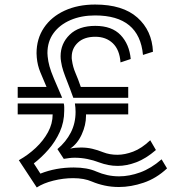

<svg xmlns="http://www.w3.org/2000/svg" viewBox="-20 -813 788 846"><path d="M610 -571Q594 -745 399 -745Q338 -745 290.5 -724.5Q243 -704 216 -667Q189 -630 189 -579Q189 -575 189.5 -571.5Q190 -568 190 -564Q192 -543 198 -521Q204 -499 217.5 -467Q231 -435 254 -382H58V-430H185Q171 -463 158 -494Q145 -525 142 -560Q142 -565 141.5 -569.5Q141 -574 141 -578Q141 -642 173.5 -690.5Q206 -739 264.5 -766Q323 -793 399 -793Q521 -793 585.5 -735.5Q650 -678 654 -585ZM303 -382Q288 -424 277 -451.5Q266 -479 259 -500Q252 -521 249 -542Q248 -548 247.5 -553.5Q247 -559 247 -565Q247 -621 287 -660Q327 -699 400 -699Q473 -699 511.5 -658.5Q550 -618 556 -553L511 -538Q507 -594 477 -622.5Q447 -651 400 -651Q351 -651 323.5 -625.5Q296 -600 296 -562Q296 -559 296 -555.5Q296 -552 297 -548Q301 -518 312.5 -491.5Q324 -465 336 -430H545V-382ZM716 -71Q669 -27 613 -8Q557 11 504 11Q471 11 441 4.5Q411 -2 385 -13Q351 -28 302 -28Q259 -28 215 -17Q171 -6 142 13L63 -107Q104 -130 137.5 -161.5Q171 -193 191.5 -230.5Q212 -268 212 -309H58V-357H261Q263 -349 263 -341Q263 -333 263 -325Q263 -275 243.5 -232Q224 -189 193.5 -154Q163 -119 129 -93L158 -48Q226 -75 305 -75Q365 -75 405 -57Q428 -47 453 -41.5Q478 -36 505 -36Q550 -36 598 -53.5Q646 -71 692 -111ZM667 -152Q623 -114 580.5 -98Q538 -82 499 -82Q477 -82 457 -86Q437 -90 418 -97Q392 -107 364.5 -112.5Q337 -118 309 -118Q297 -118 285 -116.5Q273 -115 261 -113L233 -156Q271 -188 292 -229Q313 -270 313 -320Q313 -338 310 -357H545V-309H359V-303Q359 -262 340 -220.5Q321 -179 289 -158Q302 -161 314 -162Q326 -163 337 -163Q363 -163 386.5 -157.5Q410 -152 435 -142Q463 -131 497 -131Q530 -131 567 -145Q604 -159 642 -195Z"/></svg>

Font: Train One
Style: Regular
Weight: 400
Designer: Fontworks Inc.
Foundry: Fontworks Inc.
Version: Version 1.100